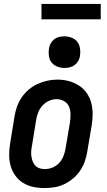

<svg xmlns="http://www.w3.org/2000/svg" viewBox="-20 -944 540 972"><path d="M205 8Q175 8 147 2Q119 -4 95.5 -19Q72 -34 56 -57Q40 -80 33 -107Q26 -134 26.5 -163.5Q27 -193 32 -222L53 -352Q57 -378 65.5 -402.5Q74 -427 89 -449.5Q104 -472 125 -490Q146 -508 170.5 -519Q195 -530 220 -535.5Q245 -541 271 -541Q301 -541 328.5 -533.5Q356 -526 379.5 -511Q403 -496 419 -473Q435 -450 442 -423Q449 -396 449 -366.5Q449 -337 444 -308L422 -178Q418 -152 409.5 -127.5Q401 -103 386 -80.5Q371 -58 350 -40.5Q329 -23 305 -11.5Q281 0 255.5 4Q230 8 205 8ZM207 -88Q227 -88 246.5 -96Q266 -104 280 -119.5Q294 -135 301.5 -154.5Q309 -174 312 -193L334 -323Q337 -344 337 -365Q337 -386 329.5 -404Q322 -422 304.5 -432Q287 -442 266 -442Q247 -442 228 -433.5Q209 -425 195 -409.5Q181 -394 173.5 -375Q166 -356 163 -337L142 -207Q139 -193 138 -179Q137 -165 139 -152Q141 -139 145.5 -127Q150 -115 159 -105.5Q168 -96 180.5 -92Q193 -88 207 -88ZM306 -600Q287 -600 269.5 -607Q252 -614 241 -628Q230 -642 227.5 -661Q225 -680 228 -699Q230 -713 237 -725Q244 -737 255 -745.5Q266 -754 279.5 -757Q293 -760 306 -760Q325 -760 343 -753Q361 -746 371.5 -732Q382 -718 385 -699Q388 -680 385 -661Q383 -647 376 -635Q369 -623 357.5 -614.5Q346 -606 332.5 -603Q319 -600 306 -600ZM190 -846V-924H490V-846Z"/></svg>

Font: Iosevka Curly Oblique
Style: Bold
Weight: 700
Italic angle: -9°
Monospace: yes
Designer: Belleve Invis
Foundry: Belleve Invis
Version: Version 11.1.0; ttfautohint (v1.8.3)